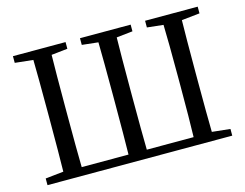

<svg xmlns="http://www.w3.org/2000/svg" viewBox="-100 -893 1346 1054"><g transform="rotate(-15 573.0 -366.5)"><path d="M48 0V-38L151 -49Q153 -146 153 -339V-393Q153 -589 151 -684L48 -695V-733H347V-695L255 -685Q253 -588 253 -393V-339Q253 -143 255 -47H521Q523 -143 523 -343V-392Q523 -588 521 -685L429 -695V-733H717V-695L625 -685Q623 -589 623 -392V-343Q623 -145 625 -47H891Q894 -143 894 -339V-393Q894 -588 891 -685L799 -695V-733H1098V-695L995 -684Q993 -589 993 -393V-339Q993 -146 995 -49L1098 -38V0Z"/></g></svg>

Font: GenRyuMin TW M
Style: Regular
Weight: 500
Version: Version 1.501;PS 1;hotconv 16.6.51;makeotf.lib2.5.65220